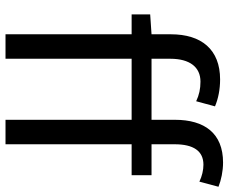

<svg xmlns="http://www.w3.org/2000/svg" viewBox="-88 -762 849 714"><g transform="rotate(90 337.0 -404.5)"><path d="M33 -469H107V0H198V-469H425V0H516V-469H631V-543H516V-629C516 -699 541 -736 592 -736C612 -736 634 -731 655 -721L674 -792C649 -802 616 -809 584 -809C475 -809 425 -740 425 -630V-543H198V-613C198 -685 229 -725 283 -725C310 -725 333 -720 356 -709L375 -779C347 -791 312 -798 275 -798C163 -798 107 -728 107 -615V-543L33 -538Z"/></g></svg>

Font: Noto Sans CJK HK
Style: Regular
Weight: 400
Designer: Ryoko NISHIZUKA 西塚涼子 (kana, bopomofo & ideographs); Paul D. Hunt (Latin, Greek & Cyrillic); Sandoll Communications 산돌커뮤니
Foundry: Adobe
Version: Version 2.004;hotconv 1.0.118;makeotfexe 2.5.65603